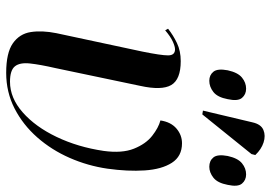

<svg xmlns="http://www.w3.org/2000/svg" viewBox="-144 -700 854 605"><g transform="rotate(90 282.5 -397.0)"><path d="M209 10Q146 10 116 -11Q86 -32 80.5 -67.5Q75 -103 84 -148L142 -419Q154 -478 154 -500Q154 -522 135 -522Q126 -522 110.5 -515Q95 -508 75 -491L70 -500Q90 -516 115 -528Q140 -540 172 -540Q230 -540 247.5 -510Q265 -480 250 -412L194 -145Q183 -97 179.5 -65Q176 -33 188.5 -17.5Q201 -2 237 -2Q288 -2 333.5 -42Q379 -82 411 -149Q443 -216 455 -297Q463 -355 448 -392.5Q433 -430 407.5 -450Q382 -470 359 -476Q364 -509 384.5 -526.5Q405 -544 431 -544Q472 -544 492.5 -512Q513 -480 516.5 -426.5Q520 -373 511 -309Q502 -247 477 -190Q452 -133 412.5 -88Q373 -43 321.5 -16.5Q270 10 209 10ZM340 -608 328 -610 365 -766Q371 -793 389 -800.5Q407 -808 428.5 -801Q450 -794 468 -775L465 -763ZM234 -630Q216 -630 205.5 -643Q195 -656 201 -688Q208 -720 224 -733Q240 -746 259 -746Q277 -746 288 -733Q299 -720 292 -688Q286 -656 269.5 -643Q253 -630 234 -630ZM505 -630Q486 -630 475.5 -643Q465 -656 471 -688Q478 -720 494 -733Q510 -746 529 -746Q547 -746 558 -733Q569 -720 562 -688Q556 -656 539.5 -643Q523 -630 505 -630Z"/></g></svg>

Font: Noto Serif Display Medium
Style: Italic
Weight: 500
Italic angle: -12°
Designer: Monotype Design Team
Foundry: Monotype Imaging Inc.
Version: Version 2.009